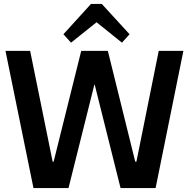

<svg xmlns="http://www.w3.org/2000/svg" viewBox="-20 -960 965 981"><path d="M8 -700H134L249 -134H254L395 -700H531L671 -134H677L791 -700H917L775 1H596L464 -527H462L330 1H151ZM304 -785 445 -940H500L642 -785L603 -742L439 -874H508L343 -742Z"/></svg>

Font: Pathway Extreme 28pt SemiBold
Style: Regular
Weight: 600
Designer: Eduardo Rodriguez Tunni
Foundry: Eduardo Rodriguez Tunni
Version: Version 1.001;gftools[0.9.26]